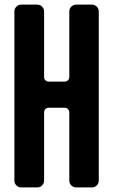

<svg xmlns="http://www.w3.org/2000/svg" viewBox="-20 -820 495 840"><path d="M43 -769.5V-400.4V-30.3C43 -21.5 45.9 -14.6 51.8 -8.8C57.6 -2.9 64.5 0 73.2 0H142.6C151.4 0 158.2 -2.9 164.1 -8.8C169.9 -14.6 172.9 -21.5 172.9 -30.3V-329.1C172.9 -334 174.8 -338.9 178.7 -342.8C182.6 -346.7 187.5 -348.6 192.4 -348.6H262.7C268.6 -348.6 273.4 -346.7 277.3 -342.8C281.2 -338.9 283.2 -334 283.2 -329.1V-30.3C283.2 -21.5 286.1 -14.6 292 -8.8C297.9 -2.9 304.7 0 313.5 0H381.8C390.6 0 397.5 -2.9 403.3 -8.8C409.2 -14.6 412.1 -21.5 412.1 -30.3V-769.5C412.1 -778.3 409.2 -785.2 403.3 -791C397.5 -796.9 390.6 -799.8 381.8 -799.8H313.5C304.7 -799.8 297.9 -796.9 292 -791C286.1 -785.2 283.2 -778.3 283.2 -769.5V-483.4C283.2 -477.5 281.2 -472.7 277.3 -468.8C273.4 -464.8 268.6 -462.9 262.7 -462.9H192.4C187.5 -462.9 182.6 -464.8 178.7 -468.8C174.8 -472.7 172.9 -477.5 172.9 -483.4V-769.5C172.9 -778.3 169.9 -785.2 164.1 -791C158.2 -796.9 151.4 -799.8 142.6 -799.8H73.2C64.5 -799.8 57.6 -796.9 51.8 -791C45.9 -785.2 43 -778.3 43 -769.5Z"/></svg>

Font: Yellow Ladder Regular
Style: Regular
Weight: 400
Designer: Zima Creative
Version: Version 2.002